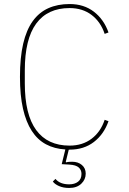

<svg xmlns="http://www.w3.org/2000/svg" viewBox="-20 -730 640 952"><path d="M325 -690Q216 -690 159.5 -613Q103 -536 103 -381V-317Q103 -162 159.5 -85Q216 -8 325 -8Q389 -8 434 -42Q479 -76 499 -136L518 -129Q495 -64 445.5 -26Q396 12 325 12H321L306 73L308 75Q315 73 323 72.5Q331 72 338 72Q367 72 386 88Q405 104 405 131Q405 160 383 181Q361 202 323 202Q294 202 272.5 192.5Q251 183 242 170L255 157Q277 184 323 184Q350 184 367 171Q384 158 384 132Q384 113 370.5 100.5Q357 88 323 86L286 84L304 11Q250 8 208 -14.5Q166 -37 137.5 -81Q109 -125 94 -191Q79 -257 79 -349Q79 -445 95 -513.5Q111 -582 142.5 -625.5Q174 -669 220 -689.5Q266 -710 325 -710Q396 -710 445.5 -672Q495 -634 518 -569L499 -562Q479 -622 434 -656Q389 -690 325 -690Z"/></svg>

Font: IBM Plex Mono Thin
Style: Regular
Weight: 100
Monospace: yes
Designer: Mike Abbink, Paul van der Laan, Pieter van Rosmalen
Foundry: Bold Monday
Version: Version 2.3